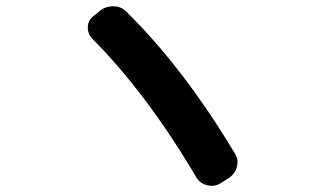

<svg xmlns="http://www.w3.org/2000/svg" viewBox="-20 -674 1040 617"><path d="M611.3 -103.5Q452.1 -373 277.3 -548.8Q261.7 -564.5 262.2 -586.9Q262.7 -609.4 281.2 -623L301.8 -639.6Q320.3 -654.3 345.2 -653.8Q370.1 -653.3 386.7 -635.7Q571.3 -454.1 735.4 -179.7Q747.1 -160.2 741.2 -137.7Q735.4 -115.2 714.8 -101.6L688.5 -85Q669.9 -73.2 646.5 -78.6Q623 -84 611.3 -103.5Z"/></svg>

Font: Rounded Mgen+ 2m bold
Style: Bold
Weight: 700
Designer: [Source Han Sans]
Ryoko NISHIZUKA  (kana & ideographs); Paul D. Hunt (Latin, Greek & Cyrillic); Wenlong ZHANG  (bopomofo
Version: Version 1.059.20150602